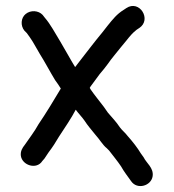

<svg xmlns="http://www.w3.org/2000/svg" viewBox="-20 -559 582 644"><path d="M404 -532 395 -526C372 -512 358 -494 341 -473L323 -450C298 -420 277 -392 252 -360L232 -334C217 -358 196 -397 182 -420C164 -449 150 -477 130 -500L123 -509C109 -524 83 -526 66 -512C50 -499 48 -473 62 -456L70 -448L80 -434C91 -419 102 -397 113 -379C129 -354 149 -316 165 -290C172 -280 179 -271 184 -262C162 -225 133 -177 109 -142C96 -118 78 -95 63 -73C55 -63 48 -52 50 -36C55 -4 103 11 122 -19L129 -27L143 -48C156 -65 167 -82 178 -101C193 -124 221 -165 234 -191C242 -180 257 -164 263 -155C274 -138 287 -123 300 -107C313 -93 325 -72 338 -62L346 -54C358 -38 374 -19 386 -1C396 17 408 32 420 49C440 78 487 65 492 32C496 4 471 -12 462 -31L452 -45C442 -62 425 -84 408 -103C399 -115 391 -120 382 -132C371 -149 355 -166 342 -181L328 -201C316 -217 297 -240 284 -259C283 -261 282 -263 281 -264C282 -267 284 -269 286 -272L314 -310C325 -323 335 -335 342 -345C354 -363 372 -383 385 -400L404 -423C416 -438 423 -447 438 -459L447 -465C490 -493 448 -561 404 -532Z"/></svg>

Font: Electronic
Style: ExBd
Weight: 800
Version: Version 1.011